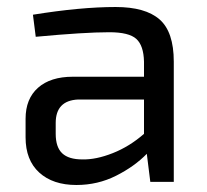

<svg xmlns="http://www.w3.org/2000/svg" viewBox="-20 -519 592 548"><path d="M82 -414 74 -477Q210 -499 310 -499Q395 -499 435.5 -463.5Q476 -428 476 -343V0H409L399 -80Q364 -44 311.5 -17.5Q259 9 198 9Q131 9 92 -26.5Q53 -62 53 -127V-180Q53 -237 88.5 -268.5Q124 -300 188 -300H391V-343Q390 -389 369 -408Q348 -427 292 -427Q221 -427 82 -414ZM139 -168V-137Q139 -99 157.5 -81.5Q176 -64 215 -64Q254 -63 302 -82Q350 -101 391 -137V-235H203Q139 -232 139 -168Z"/></svg>

Font: Exo 2.0
Style: Regular
Weight: 400
Designer: Natanael Gama
Version: Version 1.001;PS 001.001;hotconv 1.0.70;makeotf.lib2.5.58329